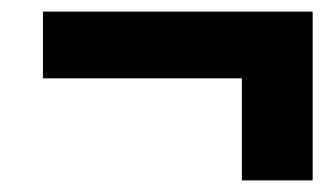

<svg xmlns="http://www.w3.org/2000/svg" viewBox="-20 -430 574 331"><path d="M519 -410V-119H397V-295H54V-410Z"/></svg>

Font: Noto Sans Display Extra
Style: Italic
Weight: 800
Italic angle: -12°
Designer: Monotype Design Team
Foundry: Monotype Imaging Inc.
Version: Version 1.900